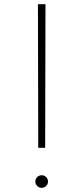

<svg xmlns="http://www.w3.org/2000/svg" viewBox="-20 -880 398 916"><path d="M162.5 -175H195.5L197 -860H161ZM179 16Q191 16 200 7.2Q209 -1.5 209 -14Q209 -26.5 200 -35.2Q191 -44 179 -44Q166.5 -44 157.5 -35.2Q148.5 -26.5 148.5 -14Q148.5 -1.5 157.5 7.2Q166.5 16 179 16Z"/></svg>

Font: Spartan ExtraLight
Style: Regular
Weight: 200
Designer: Matt Bailey, Mirko Velimirovic
Foundry: Matt Bailey
Version: Version 1.003; ttfautohint (v1.8.3)